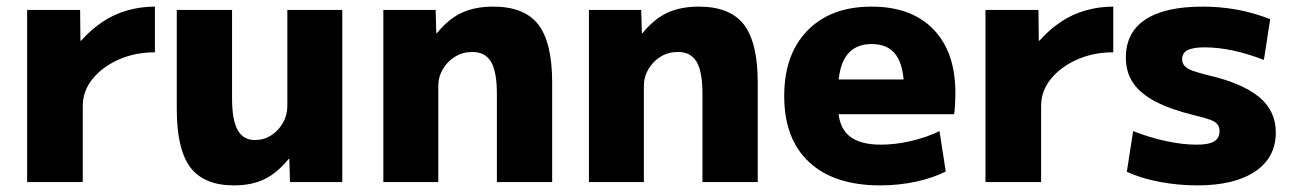

<svg xmlns="http://www.w3.org/2000/svg" viewBox="-20 -550 3905 580"><path d="M62 0V-520H222L223 -427H225Q254 -460 289 -483.5Q324 -507 364.5 -518.5Q405 -530 448 -530V-392Q388 -392 338.5 -370Q289 -348 259.5 -311.5Q230 -275 230 -230V0Z M687 10Q596 10 555 -44.5Q514 -99 514 -220V-520H681V-253Q681 -187 698 -157Q715 -127 750 -127Q777 -127 799 -141Q821 -155 834.5 -178.5Q848 -202 848 -230V-520H1014V0H856L854 -70H852Q818 -28 779.5 -9Q741 10 687 10Z M1138 0V-520H1296L1298 -450H1300Q1335 -493 1375 -511.5Q1415 -530 1470 -530Q1564 -530 1606 -476Q1648 -422 1648 -300V0H1481V-267Q1481 -333 1463.5 -363Q1446 -393 1407 -393Q1378 -393 1355 -379Q1332 -365 1318 -341.5Q1304 -318 1304 -290V0Z M1759 0V-520H1917L1919 -450H1921Q1956 -493 1996 -511.5Q2036 -530 2091 -530Q2185 -530 2227 -476Q2269 -422 2269 -300V0H2102V-267Q2102 -333 2084.5 -363Q2067 -393 2028 -393Q1999 -393 1976 -379Q1953 -365 1939 -341.5Q1925 -318 1925 -290V0Z M2639 10Q2500 10 2424.5 -60Q2349 -130 2349 -260Q2349 -386 2419.5 -458Q2490 -530 2613 -530Q2733 -530 2799.5 -461.5Q2866 -393 2866 -270Q2866 -253 2865 -233Q2864 -213 2862 -205H2442V-310H2732L2711 -278Q2711 -350 2687 -383.5Q2663 -417 2613 -417Q2563 -417 2537.5 -382.5Q2512 -348 2512 -277V-227Q2512 -169 2543.5 -141Q2575 -113 2641 -113Q2686 -113 2734 -124.5Q2782 -136 2818 -154L2837 -32Q2800 -13 2748 -1.5Q2696 10 2639 10Z M2957 0V-520H3117L3118 -427H3120Q3149 -460 3184 -483.5Q3219 -507 3259.5 -518.5Q3300 -530 3343 -530V-392Q3283 -392 3233.5 -370Q3184 -348 3154.5 -311.5Q3125 -275 3125 -230V0Z M3597 10Q3539 10 3483.5 -0.5Q3428 -11 3384 -31L3403 -154Q3454 -134 3503.5 -123.5Q3553 -113 3595 -113Q3632 -113 3648 -123Q3664 -133 3664 -154Q3664 -166 3658 -174Q3652 -182 3636.5 -188Q3621 -194 3591 -201Q3517 -219 3471 -243Q3425 -267 3403 -299.5Q3381 -332 3381 -376Q3381 -452 3440 -491Q3499 -530 3613 -530Q3666 -530 3716 -521Q3766 -512 3817 -492L3798 -369Q3749 -388 3704 -397.5Q3659 -407 3619 -407Q3584 -407 3567.5 -398.5Q3551 -390 3551 -371Q3551 -360 3558 -351.5Q3565 -343 3581 -337Q3597 -331 3624 -324Q3678 -312 3718 -295Q3758 -278 3783.5 -257Q3809 -236 3821.5 -209Q3834 -182 3834 -150Q3834 -74 3771.5 -32Q3709 10 3597 10Z"/></svg>

Font: M PLUS 2 ExtraBold
Style: Regular
Weight: 800
Version: Version 1.001